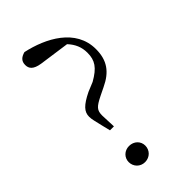

<svg xmlns="http://www.w3.org/2000/svg" viewBox="-234 -813 892 892"><g transform="rotate(-45 211.5 -367.0)"><path d="M156 12C188 12 211 -12 211 -42C211 -71 188 -94 156 -94C125 -94 102 -71 102 -42C102 -12 125 12 156 12ZM366 -521C366 -654 236 -721 121 -746C96 -739 81 -727 81 -701C81 -678 93 -660 138 -653L287 -632C313 -604 326 -574 326 -537C326 -487 307 -458 247 -424L201 -405C142 -376 121 -354 121 -321C121 -303 127 -285 135 -249L145 -208H171L168 -282C168 -317 179 -328 227 -352L266 -371C334 -403 366 -447 366 -521Z"/></g></svg>

Font: Noto Serif JP Light
Style: Regular
Weight: 300
Designer: Ryoko NISHIZUKA 西塚涼子 (kana & ideographs); Frank Grießhammer (Latin, Greek & Cyrillic); Wenlong ZHANG 张文龙 (bopomofo); San
Foundry: Adobe
Version: Version 2.001;hotconv 1.1.0;makeotfexe 2.6.0